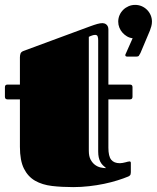

<svg xmlns="http://www.w3.org/2000/svg" viewBox="-20 -744 638 781"><path d="M10.3 -339.8Q0 -339.8 0 -350.6V-389.6Q0 -399.9 10.3 -399.9H61V-510.7Q61 -518.1 63.2 -525.4Q65.4 -532.7 75.2 -536.6L344.7 -636.2Q363.3 -643.1 375.5 -646.5Q387.7 -649.9 397 -649.9Q400.4 -649.9 404.5 -648.7Q408.7 -647.5 412.4 -644.5Q416 -641.6 418.5 -636.5Q420.9 -631.3 420.9 -624V-399.9H508.8Q519 -399.9 519 -389.6V-350.6Q519 -339.8 508.8 -339.8H420.9V-143.1Q420.9 -108.4 432.4 -94.2Q443.8 -80.1 467.8 -80.1Q473.1 -80.1 479 -81.3Q484.9 -82.5 490 -83.7Q495.1 -85 499.5 -86.2Q503.9 -87.4 506.8 -87.4Q512.2 -87.4 512.2 -81.1V-43.5Q512.2 -33.7 508.3 -30.3Q504.4 -26.9 501.5 -25.9Q482.9 -18.1 457.8 -10.3Q432.6 -2.4 403.6 3.7Q374.5 9.8 342.3 13.4Q310.1 17.1 277.8 17.1Q231.4 17.1 191.7 12.5Q151.9 7.8 122.8 -8.8Q93.8 -25.4 77.4 -58.1Q61 -90.8 61 -147V-339.8ZM379.4 -580.1Q379.4 -589.8 377.2 -595.9Q375 -602.1 366.7 -602.1Q363.8 -602.1 359.1 -601.1Q354.5 -600.1 349.1 -597.7L341.3 -594.2V-130.4Q341.3 -108.4 348.6 -94.7Q356 -81.1 366.7 -73.2Q377.4 -65.4 389.6 -62.7Q401.9 -60.1 411.6 -60.1Q404.3 -65.9 398.2 -72Q392.1 -78.1 387.9 -86.2Q383.8 -94.2 381.6 -104.2Q379.4 -114.3 379.4 -128.4ZM460.9 -655.8Q460.9 -669.9 466.3 -682.4Q471.7 -694.8 481.2 -704.1Q490.7 -713.4 503.2 -718.8Q515.6 -724.1 529.8 -724.1Q543.9 -724.1 556.4 -718.8Q568.8 -713.4 578.1 -704.1Q587.4 -694.8 592.8 -682.4Q598.1 -669.9 598.1 -655.8Q598.1 -646.5 595.5 -637Q592.8 -627.4 589.8 -619.6L551.3 -528.3Q547.4 -521 544.9 -517.3Q542.5 -513.7 534.2 -513.7H498.5Q489.7 -513.7 489.7 -519.5Q489.7 -522.9 492.2 -526.9L519.5 -588.4Q507.3 -589.8 496.8 -595.9Q486.3 -602.1 478.3 -611.1Q470.2 -620.1 465.6 -631.6Q460.9 -643.1 460.9 -655.8Z"/></svg>

Font: Fascinate Inline
Style: Regular
Weight: 900
Designer: Astigmatic (AOETI)
Foundry: Astigmatic (AOETI)
Version: Version 1.000